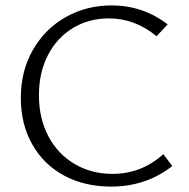

<svg xmlns="http://www.w3.org/2000/svg" viewBox="-20 -684 698 710"><path d="M57 -322Q57 -422 102 -500Q147 -578 223.5 -621Q300 -664 393 -664Q508 -664 600 -594L559 -550Q479 -616 383 -616Q308 -616 249 -580Q190 -544 157 -479.5Q124 -415 124 -332Q124 -246 159 -180Q194 -114 256 -77.5Q318 -41 396 -41Q503 -41 584 -114L617 -70Q520 6 391 6Q292 6 216.5 -35Q141 -76 99 -150.5Q57 -225 57 -322Z"/></svg>

Font: Ysabeau Infant Semilight
Style: Regular
Weight: 300
Designer: Christian Thalmann (Catharsis Fonts)
Version: Version 0.003